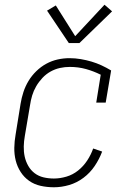

<svg xmlns="http://www.w3.org/2000/svg" viewBox="-20 -784 540 812"><path d="M208 8Q179 8 152 2Q125 -4 103.5 -19Q82 -34 67.5 -56.5Q53 -79 46.5 -105Q40 -131 40.5 -159Q41 -187 46 -215L67 -345Q71 -370 79 -394.5Q87 -419 100.5 -441.5Q114 -464 133.5 -483Q153 -502 176 -514.5Q199 -527 224 -532.5Q249 -538 274 -538Q298 -538 321.5 -534Q345 -530 367 -523.5Q389 -517 409.5 -507.5Q430 -498 450 -486L427 -350H387L406 -468Q376 -483 343.5 -492Q311 -501 275 -501Q254 -501 233.5 -496.5Q213 -492 194 -481.5Q175 -471 159.5 -454.5Q144 -438 133 -419Q122 -400 116 -380Q110 -360 107 -339L85 -209Q81 -187 80.5 -164.5Q80 -142 84.5 -121.5Q89 -101 99.5 -82.5Q110 -64 126.5 -51.5Q143 -39 164 -34Q185 -29 208 -29Q234 -29 261 -37Q288 -45 310.5 -63Q333 -81 349 -105.5Q365 -130 374 -156L412 -143Q400 -111 380.5 -82Q361 -53 333 -32Q305 -11 272.5 -1.5Q240 8 208 8ZM271 -602 179 -739 216 -761 298 -631 422 -764 454 -736 316 -602Z"/></svg>

Font: Iosevka Slab Extralight
Style: Italic
Weight: 200
Italic angle: -9°
Monospace: yes
Designer: Belleve Invis
Foundry: Belleve Invis
Version: Version 11.1.1; ttfautohint (v1.8.3)